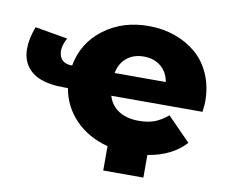

<svg xmlns="http://www.w3.org/2000/svg" viewBox="-74 -642 987 837"><g transform="rotate(10 420.0 -223.5)"><path d="M198.2 -223.1Q78.6 -223.1 35.6 -285.6Q-7.3 -348.1 34.2 -460L178.2 -435.1Q153.3 -388.7 164.8 -356Q176.3 -323.2 219.2 -323.2H220.2Q238.3 -425.3 321 -488Q403.8 -550.8 520 -550.8Q582 -550.8 636.2 -531.7Q690.4 -512.7 731.2 -477.8Q772 -442.9 795.4 -389.2Q818.8 -335.4 818.8 -270Q818.8 -253.4 814.9 -223.1H411.1Q423.3 -181.6 458.7 -158.9Q494.1 -136.2 547.9 -136.2Q587.9 -136.2 617.2 -147.2Q646.5 -158.2 675.8 -183.1L777.8 -79.1Q717.8 -13.2 610.8 3.9V104H433.1V-3.9Q345.2 -26.9 289.1 -85Q232.9 -143.1 219.2 -223.1ZM408.2 -323.2H634.8Q627.4 -366.2 597.2 -391.1Q566.9 -416 522 -416Q476.6 -416 446.5 -391.4Q416.5 -366.7 408.2 -323.2Z"/></g></svg>

Font: Montserrat ExtraBold
Style: Regular
Weight: 800
Designer: Julieta Ulanovsky
Foundry: Julieta Ulanovsky
Version: Version 9.000